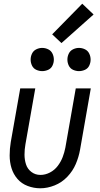

<svg xmlns="http://www.w3.org/2000/svg" viewBox="-20 -1006 540 1034"><path d="M207 -623Q191 -623 175.5 -630Q160 -637 152.5 -652.5Q145 -668 145 -685Q145 -702 152.5 -717.5Q160 -733 175.5 -740.5Q191 -748 207 -748Q224 -748 239.5 -740.5Q255 -733 262.5 -717.5Q270 -702 270 -685Q270 -668 262.5 -652.5Q255 -637 239.5 -630Q224 -623 207 -623ZM405 -623Q389 -623 373.5 -630Q358 -637 350.5 -652.5Q343 -668 343 -685Q343 -702 350.5 -717.5Q358 -733 373.5 -740.5Q389 -748 405 -748Q422 -748 437.5 -740.5Q453 -733 460.5 -717.5Q468 -702 468 -685Q468 -668 460.5 -652.5Q453 -637 437.5 -630Q422 -623 405 -623ZM311 -774 261 -821 423 -986 484 -928ZM197 8Q162 8 129 -4.5Q96 -17 74 -42.5Q52 -68 42 -100.5Q32 -133 32 -169Q32 -205 38 -241L89 -530H170L117 -229Q112 -201 112 -173.5Q112 -146 120 -121Q128 -96 149 -80Q170 -64 198 -64Q224 -64 249 -77Q274 -90 291 -112.5Q308 -135 317.5 -160Q327 -185 332 -211L388 -530H469L411 -199Q404 -160 388 -122.5Q372 -85 342.5 -54Q313 -23 274 -7.5Q235 8 197 8Z"/></svg>

Font: Iosevka SS08
Style: Italic
Weight: 400
Italic angle: -10°
Monospace: yes
Designer: Belleve Invis
Foundry: Belleve Invis
Version: 2.1.0; ttfautohint (v1.8.2)